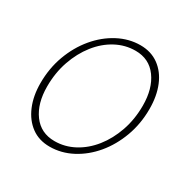

<svg xmlns="http://www.w3.org/2000/svg" viewBox="-140 -731 867 874"><g transform="rotate(30 294.0 -293.5)"><path d="M228 10Q172 10 132 -19.5Q92 -49 70 -101Q48 -153 48 -220Q48 -298 73 -366Q98 -434 141.5 -486Q185 -538 241 -567.5Q297 -597 357 -597Q413 -597 453.5 -567.5Q494 -538 515.5 -486Q537 -434 537 -366Q537 -288 512 -220Q487 -152 444 -100.5Q401 -49 345 -19.5Q289 10 228 10ZM235 -23Q289 -23 337.5 -49Q386 -75 423 -121.5Q460 -168 481.5 -230Q503 -292 503 -364Q503 -453 462.5 -508.5Q422 -564 350 -564Q296 -564 247.5 -538Q199 -512 162 -465Q125 -418 103.5 -356Q82 -294 82 -222Q82 -133 122.5 -78Q163 -23 235 -23Z"/></g></svg>

Font: Raleway Thin ExtraLight
Style: Italic
Weight: 250
Italic angle: -12°
Version: Version 4.026